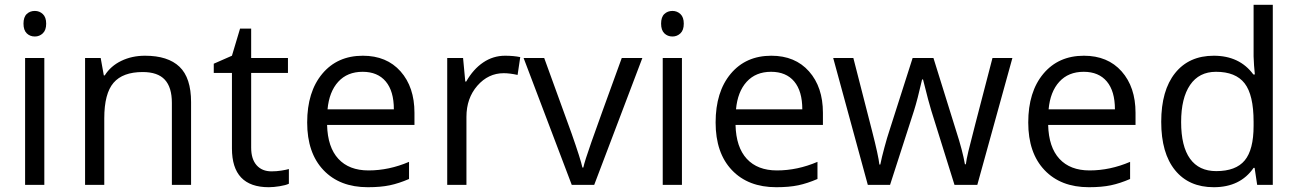

<svg xmlns="http://www.w3.org/2000/svg" viewBox="-20 -780 5476 810"><path d="M167 0H85.9V-535.2H167ZM79.1 -680.2Q79.1 -708 92.8 -720.9Q106.4 -733.9 127 -733.9Q146.5 -733.9 160.6 -720.7Q174.8 -707.5 174.8 -680.2Q174.8 -652.8 160.6 -639.4Q146.5 -626 127 -626Q106.4 -626 92.8 -639.4Q79.1 -652.8 79.1 -680.2Z M705.1 0V-346.2Q705.1 -411.6 675.3 -443.8Q645.5 -476.1 582 -476.1Q498 -476.1 459 -430.7Q419.9 -385.3 419.9 -280.8V0H338.9V-535.2H404.8L418 -461.9H421.9Q446.8 -501.5 491.7 -523.2Q536.6 -544.9 591.8 -544.9Q688.5 -544.9 737.3 -498.3Q786.1 -451.7 786.1 -349.1V0Z M1125.5 -57.1Q1147 -57.1 1167 -60.3Q1187 -63.5 1198.7 -66.9V-4.9Q1185.5 1.5 1159.9 5.6Q1134.3 9.8 1113.8 9.8Q958.5 9.8 958.5 -153.8V-472.2H881.8V-511.2L958.5 -544.9L992.7 -659.2H1039.6V-535.2H1194.8V-472.2H1039.6V-157.2Q1039.6 -108.9 1062.5 -83Q1085.4 -57.1 1125.5 -57.1Z M1531.7 9.8Q1413.1 9.8 1344.5 -62.5Q1275.9 -134.8 1275.9 -263.2Q1275.9 -392.6 1339.6 -468.8Q1403.3 -544.9 1510.7 -544.9Q1611.3 -544.9 1669.9 -478.8Q1728.5 -412.6 1728.5 -304.2V-252.9H1359.9Q1362.3 -158.7 1407.5 -109.9Q1452.6 -61 1534.7 -61Q1621.1 -61 1705.6 -97.2V-24.9Q1662.6 -6.3 1624.3 1.7Q1585.9 9.8 1531.7 9.8ZM1509.8 -477.1Q1445.3 -477.1 1407 -435.1Q1368.7 -393.1 1361.8 -318.8H1641.6Q1641.6 -395.5 1607.4 -436.3Q1573.2 -477.1 1509.8 -477.1Z M2110.8 -544.9Q2146.5 -544.9 2174.8 -539.1L2163.6 -463.9Q2130.4 -471.2 2105 -471.2Q2040 -471.2 1993.9 -418.5Q1947.8 -365.7 1947.8 -287.1V0H1866.7V-535.2H1933.6L1942.9 -436H1946.8Q1976.6 -488.3 2018.6 -516.6Q2060.5 -544.9 2110.8 -544.9Z M2392.1 0 2189 -535.2H2275.9L2391.1 -217.8Q2430.2 -106.4 2437 -73.2H2440.9Q2446.3 -99.1 2474.9 -180.4Q2503.4 -261.7 2603 -535.2H2689.9L2486.8 0Z M2856.9 0H2775.9V-535.2H2856.9ZM2769 -680.2Q2769 -708 2782.7 -720.9Q2796.4 -733.9 2816.9 -733.9Q2836.4 -733.9 2850.6 -720.7Q2864.7 -707.5 2864.7 -680.2Q2864.7 -652.8 2850.6 -639.4Q2836.4 -626 2816.9 -626Q2796.4 -626 2782.7 -639.4Q2769 -652.8 2769 -680.2Z M3254.9 9.8Q3136.2 9.8 3067.6 -62.5Q2999 -134.8 2999 -263.2Q2999 -392.6 3062.7 -468.8Q3126.5 -544.9 3233.9 -544.9Q3334.5 -544.9 3393.1 -478.8Q3451.7 -412.6 3451.7 -304.2V-252.9H3083Q3085.4 -158.7 3130.6 -109.9Q3175.8 -61 3257.8 -61Q3344.2 -61 3428.7 -97.2V-24.9Q3385.7 -6.3 3347.4 1.7Q3309.1 9.8 3254.9 9.8ZM3232.9 -477.1Q3168.5 -477.1 3130.1 -435.1Q3091.8 -393.1 3085 -318.8H3364.7Q3364.7 -395.5 3330.6 -436.3Q3296.4 -477.1 3232.9 -477.1Z M4006.8 0 3908.7 -314Q3899.4 -342.8 3874 -444.8H3870.1Q3850.6 -359.4 3835.9 -313L3734.9 0H3641.1L3495.1 -535.2H3580.1Q3631.8 -333.5 3658.9 -228Q3686 -122.6 3689.9 -85.9H3693.8Q3699.2 -113.8 3711.2 -158Q3723.1 -202.1 3731.9 -228L3830.1 -535.2H3918L4013.7 -228Q4041 -144 4050.8 -86.9H4054.7Q4056.6 -104.5 4065.2 -141.1Q4073.7 -177.7 4167 -535.2H4251L4103 0Z M4573.7 9.8Q4455.1 9.8 4386.5 -62.5Q4317.9 -134.8 4317.9 -263.2Q4317.9 -392.6 4381.6 -468.8Q4445.3 -544.9 4552.7 -544.9Q4653.3 -544.9 4711.9 -478.8Q4770.5 -412.6 4770.5 -304.2V-252.9H4401.9Q4404.3 -158.7 4449.5 -109.9Q4494.6 -61 4576.7 -61Q4663.1 -61 4747.6 -97.2V-24.9Q4704.6 -6.3 4666.3 1.7Q4627.9 9.8 4573.7 9.8ZM4551.8 -477.1Q4487.3 -477.1 4449 -435.1Q4410.6 -393.1 4403.8 -318.8H4683.6Q4683.6 -395.5 4649.4 -436.3Q4615.2 -477.1 4551.8 -477.1Z M5272.9 -71.8H5268.6Q5212.4 9.8 5100.6 9.8Q4995.6 9.8 4937.3 -62Q4878.9 -133.8 4878.9 -266.1Q4878.9 -398.4 4937.5 -471.7Q4996.1 -544.9 5100.6 -544.9Q5209.5 -544.9 5267.6 -465.8H5273.9L5270.5 -504.4L5268.6 -542V-759.8H5349.6V0H5283.7ZM5110.8 -58.1Q5193.8 -58.1 5231.2 -103.3Q5268.6 -148.4 5268.6 -249V-266.1Q5268.6 -379.9 5230.7 -428.5Q5192.9 -477.1 5109.9 -477.1Q5038.6 -477.1 5000.7 -421.6Q4962.9 -366.2 4962.9 -265.1Q4962.9 -162.6 5000.5 -110.4Q5038.1 -58.1 5110.8 -58.1Z"/></svg>

Font: f02075841
Style: Regular
Weight: 400
Foundry: Ascender Corporation
Version: Version 1.10